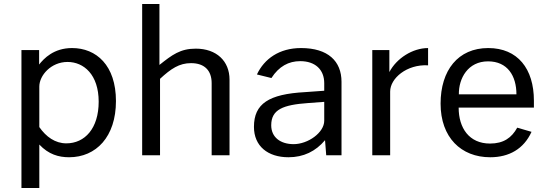

<svg xmlns="http://www.w3.org/2000/svg" viewBox="-20 -782 2755 967"><path d="M178 165V-54C225 -4 276 10 328 10C464 10 564 -93 564 -273C564 -453 465 -540 343 -540C250 -540 201 -487 177 -457V-530H88V165ZM314 -60C258 -60 212 -93 178 -142V-346C178 -402 237 -470 320 -470C402 -470 477 -406 477 -270C477 -135 407 -60 314 -60Z M786 0V-385C841 -436 883 -464 942 -464C1011 -464 1046 -426 1046 -363V0H1136V-381C1136 -474 1071 -537 966 -537C888 -537 847 -506 783 -455V-762H696V0Z M1433 10C1509 10 1570 -20 1617 -76L1623 0H1700V-370C1700 -474 1632 -540 1496 -540C1387 -540 1311 -486 1274 -407L1347 -389C1385 -448 1434 -474 1492 -474C1567 -474 1613 -432 1613 -363V-325L1516 -318C1334 -308 1259 -260 1259 -143C1259 -46 1329 10 1433 10ZM1459 -56C1392 -56 1346 -91 1346 -151C1346 -231 1406 -254 1532 -263L1613 -269V-174C1613 -114 1531 -56 1459 -56Z M1945 0V-321C1945 -387 2028 -459 2136 -453V-540C2058 -540 1977 -488 1941 -419V-530H1855V0Z M2669 -240V-275C2669 -436 2587 -540 2439 -540C2287 -540 2199 -428 2199 -260C2199 -90 2302 10 2449 10C2544 10 2618 -32 2657 -118L2585 -139C2557 -88 2516 -59 2448 -59C2343 -59 2290 -137 2290 -240ZM2291 -307C2290 -388 2337 -473 2438 -473C2536 -473 2581 -400 2581 -307Z"/></svg>

Font: Cheyenne Sans
Style: Regular
Weight: 400
Designer: The Public Sans project authors (U.S. Web Design System), Libre Franklin designed by Pablo Impallari and Rodrigo Fuenzal
Foundry: The Cheyenne Sans Project Authors
Version: Version 2.007